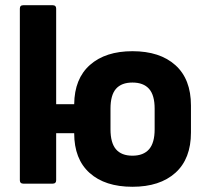

<svg xmlns="http://www.w3.org/2000/svg" viewBox="-20 -703 795 735"><path d="M69 0Q56 0 56 -13V-670Q56 -683 69 -683H182Q195 -683 195 -670V-304H264Q265 -402 324.5 -454.5Q384 -507 487 -507Q592 -507 651.5 -453.5Q711 -400 711 -299V-196Q711 -95 651.5 -41.5Q592 12 487 12Q382 12 323 -41Q264 -94 264 -193H195V-13Q195 0 182 0ZM487 -107Q529 -107 550.5 -131.5Q572 -156 572 -208V-287Q572 -339 550.5 -363Q529 -387 487 -387Q445 -387 424 -363Q403 -339 403 -287V-208Q403 -156 424 -131.5Q445 -107 487 -107Z"/></svg>

Font: Sofia Sans ExtraBold
Style: Regular
Weight: 800
Designer: Botio Nikoltchev, Ani Petrova
Foundry: lettersoup
Version: Version 4.101; ttfautohint (v1.8.4.7-5d5b)